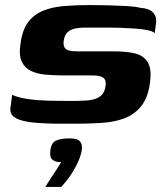

<svg xmlns="http://www.w3.org/2000/svg" viewBox="-20 -484 661 759"><path d="M28 -109Q52 -98 90.5 -92.5Q129 -87 170.5 -86Q212 -85 244 -85Q256 -85 274.5 -85Q293 -85 305 -86Q332 -86 351.5 -91.5Q371 -97 382.5 -109Q394 -121 397 -143Q400 -160 394.5 -169.5Q389 -179 376 -182.5Q363 -186 342 -186Q331 -186 316.5 -186Q302 -186 280 -186Q258 -186 224 -186Q191 -186 159 -189Q127 -192 102.5 -203.5Q78 -215 66 -240.5Q54 -266 61 -311Q68 -365 90.5 -395.5Q113 -426 149 -441Q185 -456 232 -460Q279 -464 336 -464Q370 -464 409 -463Q448 -462 482.5 -460Q517 -458 535 -453Q569 -451 584.5 -435Q600 -419 597 -395Q597 -391 595.5 -381.5Q594 -372 593 -363Q592 -354 591 -353Q585 -360 564.5 -364.5Q544 -369 515.5 -371Q487 -373 459.5 -374Q432 -375 412 -375H321Q293 -375 274.5 -370.5Q256 -366 245.5 -355Q235 -344 232 -324Q230 -308 234 -298.5Q238 -289 251 -285Q264 -281 285 -281Q346 -281 382.5 -281Q419 -281 430 -281Q478 -281 513 -273Q548 -265 564.5 -237Q581 -209 572 -151Q564 -96 537.5 -63.5Q511 -31 471 -16Q431 -1 379 2Q330 5 287.5 5Q245 5 196 5Q157 4 124 1.5Q91 -1 67 -7.5Q43 -14 31 -25.5Q19 -37 21 -56ZM159 255Q172 234 182 219Q192 204 201.5 189.5Q211 175 222 157Q219 157 214.5 156.5Q210 156 207 156Q194 154 185 145Q176 136 179 111Q183 79 203 71Q223 63 256 63Q270 63 281.5 66Q293 69 299.5 79.5Q306 90 303 111Q299 134 286.5 160.5Q274 187 257 211.5Q240 236 222 255Z"/></svg>

Font: Genos
Style: Bold Italic
Weight: 700
Italic angle: -8°
Version: Version 1.010